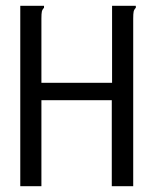

<svg xmlns="http://www.w3.org/2000/svg" viewBox="-20 -643 540 663"><path d="M50 -623H132V-616Q126 -610 124.5 -603Q123 -596 123 -579V-357H367V-623H449V-616Q443 -610 441.5 -603Q440 -596 440 -579V0H366V-297H123V0H50Z"/></svg>

Font: Inconsolata Nerd Font Mono
Style: Regular
Weight: 400
Monospace: yes
Designer: Raph Levien, Cyreal, Brenton Simpson
Foundry: Raph Levien, Cyreal, Google
Version: Version 3.000; ttfautohint (v1.8.3);Nerd Fonts 3.0.2